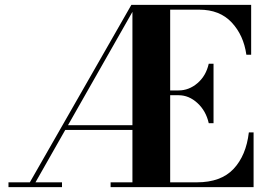

<svg xmlns="http://www.w3.org/2000/svg" viewBox="-20 -770 1093 790"><path d="M14.9 -19.8H102.8L520.5 -750H1013.4V-544.9H993.7Q982.4 -625.2 933.2 -677.7Q884 -730.2 800 -730.2H680.2V-397.9H714.8Q757.6 -397.9 792.6 -427.9Q827.6 -457.8 838.9 -507.8H858.6V-263.2H838.9Q827.6 -313.5 792.6 -345.8Q757.6 -378.2 714.8 -378.2H680.2V-19.8H790Q888.9 -19.8 940.8 -74.8Q992.7 -129.9 1003.9 -225.1H1023.4V0H435.1V-19.8H524.9V-235.4H248.5L126 -19.8H235.1V0H14.9ZM259.8 -254.9H524.9V-721.2Z"/></svg>

Font: Bodoni* 11
Style: Bold
Weight: 700
Version: Version 2.000; ttfautohint (v1.8.1)